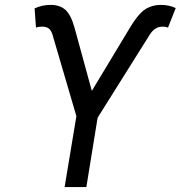

<svg xmlns="http://www.w3.org/2000/svg" viewBox="-20 -757 731 777"><path d="M241.5 0 289.1 -286.9 192.5 -616.5Q187.1 -634.2 177.4 -641.7Q167.6 -649.1 151.3 -649.1Q132.1 -649.1 125.7 -644.9L120 -723Q150.2 -737.2 185.4 -737.2Q222.3 -737.2 244.9 -717Q267.4 -696.7 282 -643.5L351.6 -389.2L505 -643.5Q516.7 -663 526.3 -676.3Q535.9 -689.6 547.4 -702.1Q558.9 -714.5 571 -721.6Q583.1 -728.7 598.2 -733Q613.3 -737.2 631.4 -737.2Q663.7 -737.2 691.1 -724.4L659.8 -644.9Q653.4 -649.1 637.1 -649.1Q606.2 -649.1 585.9 -616.5L375 -280.5L329.5 0Z"/></svg>

Font: Karasuma Gothic
Style: Italic
Weight: 400
Italic angle: -9.39999°
Designer: Rasmus Andersson / Ryoko Nishizuka
Foundry: Genbu
Version: Version 1.00